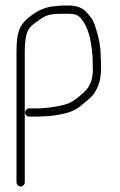

<svg xmlns="http://www.w3.org/2000/svg" viewBox="-20 -507 437 698"><path d="M70 156V-319C70 -354.3 73.7 -379.3 81 -394C84.2 -403.5 93.6 -413.9 109.4 -425.1C151.4 -455.1 154.3 -457 224.1 -457C240 -457 251.6 -455.5 258.2 -452.5C284.5 -440.6 303.8 -392.4 309.1 -358C313.8 -327.9 317.1 -315.3 317.1 -270C320.3 -225.5 309.6 -192.7 285.1 -171.5C267.7 -156.4 254.2 -142.9 232.3 -132.9C213.8 -122.9 150.8 -113 118 -113H86C78.1 -113 71 -105.9 71 -98C71 -90.1 78.1 -83 86 -83H118C123.3 -83 128.7 -83.3 134 -84C161.6 -84 188.8 -88 220.8 -96C241.5 -100.5 263.2 -112.1 284.1 -131C304.5 -146.9 317.8 -159.9 323.9 -169.9C345.2 -204.8 350.3 -232.6 346.1 -304C346.1 -337.2 338.5 -376 323.1 -420.3C319.2 -431.9 309.7 -445.9 294.8 -462.3C279.9 -478.8 258 -487 229.1 -487H212.8C205.3 -487 195.7 -486.3 184 -485L166.4 -483C142.8 -479.1 119.2 -469.2 97 -453.1C51.5 -420.2 40 -393.9 40 -319V156C40 163.9 47.1 171 55 171C62.9 171 70 163.9 70 156Z"/></svg>

Font: MewTooHand
Style: Condensed
Weight: 400
Designer: Mew Too, Robert Jablonski
Version: Version 0.77